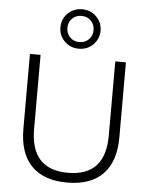

<svg xmlns="http://www.w3.org/2000/svg" viewBox="-64 -1036 851 1096"><g transform="rotate(5 362.0 -488.5)"><path d="M362 8Q227 8 157 -64.5Q87 -137 87 -275V-705H148V-280Q148 -48 362 -48Q576 -48 576 -280V-705H637V-275Q637 -137 567 -64.5Q497 8 362 8ZM362 -759Q313 -759 280 -792Q247 -825 247 -872Q247 -919 280 -952Q313 -985 362 -985Q411 -985 444 -952Q477 -919 477 -872Q477 -825 444 -792Q411 -759 362 -759ZM362 -797Q395 -797 416 -818.5Q437 -840 437 -872Q437 -904 416 -925.5Q395 -947 362 -947Q329 -947 308 -925.5Q287 -904 287 -872Q287 -840 308 -818.5Q329 -797 362 -797Z"/></g></svg>

Font: Nunito Sans Light
Style: Regular
Weight: 300
Designer: Vernon Adams
Foundry: Vernon Adams
Version: Version 3.101; ttfautohint (v1.8.4.7-5d5b);gftools[0.9.27]